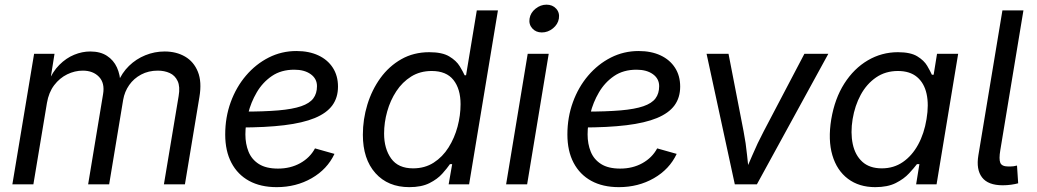

<svg xmlns="http://www.w3.org/2000/svg" viewBox="-20 -771 4335 803"><path d="M31.7 0 122.6 -545.9H208L188.5 -423.8L181.2 -426.3Q199.7 -471.2 228.3 -499.8Q256.8 -528.3 290.3 -542Q323.7 -555.7 357.4 -555.7Q399.4 -555.7 427.2 -537.6Q455.1 -519.5 469 -489Q482.9 -458.5 483.9 -419.9L473.1 -425.8Q489.7 -466.3 519.5 -495.4Q549.3 -524.4 587.9 -540Q626.5 -555.7 668.5 -555.7Q717.3 -555.7 753.9 -534.4Q790.5 -513.2 807.6 -470.9Q824.7 -428.7 814 -365.2L753.4 0H665.5L727.1 -369.1Q733.9 -408.7 722.9 -432.1Q711.9 -455.6 689.7 -465.6Q667.5 -475.6 640.1 -475.6Q601.1 -475.6 570.3 -459.2Q539.6 -442.9 520.3 -415.3Q501 -387.7 495.1 -353.5L436.5 0H348.6L411.1 -377.4Q418.9 -423.8 394 -449.7Q369.1 -475.6 326.2 -475.6Q293 -475.6 261.2 -460.2Q229.5 -444.8 206.5 -414.6Q183.6 -384.3 176.3 -340.3L119.6 0Z M1137.2 11.7Q1069.8 11.7 1021.7 -14.6Q973.6 -41 947.8 -90.3Q921.9 -139.6 921.9 -208.5Q921.9 -280.3 944.8 -343.5Q967.8 -406.7 1008.8 -454.8Q1049.8 -502.9 1103.8 -530.3Q1157.7 -557.6 1219.7 -557.6Q1272.5 -557.6 1311.5 -539.3Q1350.6 -521 1372.1 -487.5Q1393.6 -454.1 1393.6 -408.7Q1393.6 -362.8 1369.9 -330.3Q1346.2 -297.9 1296.4 -277.3Q1246.6 -256.8 1168.7 -247.3Q1090.8 -237.8 982.9 -237.8L994.6 -304.2Q1084 -304.2 1144 -309.3Q1204.1 -314.5 1239.5 -326.7Q1274.9 -338.9 1290.3 -359.4Q1305.7 -379.9 1305.7 -410.6Q1305.7 -441.9 1279.5 -460.7Q1253.4 -479.5 1210.9 -479.5Q1155.8 -479.5 1116.9 -452.9Q1078.1 -426.3 1053.7 -384.5Q1029.3 -342.8 1017.8 -296.1Q1006.3 -249.5 1006.3 -209Q1006.3 -168.9 1019.5 -136.5Q1032.7 -104 1062.7 -85Q1092.8 -65.9 1142.6 -65.9Q1194.8 -65.9 1235.6 -88.6Q1276.4 -111.3 1297.4 -150.4L1378.9 -127.4Q1348.6 -63 1283.4 -25.6Q1218.3 11.7 1137.2 11.7Z M1691.9 11.7Q1602.5 11.7 1550 -47.1Q1497.6 -106 1497.6 -207.5Q1497.6 -272 1516.4 -333.5Q1535.2 -395 1571 -444.6Q1606.9 -494.1 1658.4 -523.4Q1710 -552.7 1775.4 -552.7Q1829.6 -552.7 1859.1 -534.9Q1888.7 -517.1 1902.6 -494.1Q1916.5 -471.2 1923.3 -456.1H1929.2L1974.1 -727.5H2062.5L1941.9 0H1856.4L1871.1 -84.5H1861.8Q1850.1 -67.4 1829.8 -44.7Q1809.6 -22 1776.1 -5.1Q1742.7 11.7 1691.9 11.7ZM1707.5 -66.9Q1756.8 -66.9 1793.9 -90.8Q1831.1 -114.7 1856 -154.3Q1880.9 -193.8 1893.6 -241.2Q1906.2 -288.6 1906.2 -335Q1906.2 -398.9 1876.5 -436.5Q1846.7 -474.1 1785.6 -474.1Q1736.8 -474.1 1699.7 -450.9Q1662.6 -427.7 1637.5 -389.4Q1612.3 -351.1 1599.4 -304.9Q1586.4 -258.8 1586.4 -212.4Q1586.4 -148.9 1616 -107.9Q1645.5 -66.9 1707.5 -66.9Z M2096.7 0 2187 -545.9H2274.9L2184.6 0ZM2246.1 -635.3Q2221.2 -635.3 2206.1 -652.3Q2190.9 -669.4 2194.8 -693.4Q2198.7 -717.8 2219.7 -734.6Q2240.7 -751.5 2265.6 -751.5Q2291 -751.5 2306.2 -734.6Q2321.3 -717.8 2317.4 -693.4Q2313.5 -669.4 2292.5 -652.3Q2271.5 -635.3 2246.1 -635.3Z M2568.4 11.7Q2501 11.7 2452.9 -14.6Q2404.8 -41 2378.9 -90.3Q2353 -139.6 2353 -208.5Q2353 -280.3 2376 -343.5Q2398.9 -406.7 2439.9 -454.8Q2481 -502.9 2534.9 -530.3Q2588.9 -557.6 2650.9 -557.6Q2703.6 -557.6 2742.7 -539.3Q2781.7 -521 2803.2 -487.5Q2824.7 -454.1 2824.7 -408.7Q2824.7 -362.8 2801 -330.3Q2777.3 -297.9 2727.5 -277.3Q2677.7 -256.8 2599.9 -247.3Q2522 -237.8 2414.1 -237.8L2425.8 -304.2Q2515.1 -304.2 2575.2 -309.3Q2635.3 -314.5 2670.7 -326.7Q2706.1 -338.9 2721.4 -359.4Q2736.8 -379.9 2736.8 -410.6Q2736.8 -441.9 2710.7 -460.7Q2684.6 -479.5 2642.1 -479.5Q2586.9 -479.5 2548.1 -452.9Q2509.3 -426.3 2484.9 -384.5Q2460.4 -342.8 2449 -296.1Q2437.5 -249.5 2437.5 -209Q2437.5 -168.9 2450.7 -136.5Q2463.9 -104 2493.9 -85Q2523.9 -65.9 2573.7 -65.9Q2626 -65.9 2666.7 -88.6Q2707.5 -111.3 2728.5 -150.4L2810.1 -127.4Q2779.8 -63 2714.6 -25.6Q2649.4 11.7 2568.4 11.7Z M3053.2 0 2935.1 -545.9H3026.9L3089.8 -222.2Q3099.6 -171.9 3104.5 -121.8Q3109.4 -71.8 3115.7 -24.9H3083.5Q3105.5 -71.8 3126.5 -121.6Q3147.5 -171.4 3174.3 -222.2L3344.2 -545.9H3444.3L3145.5 0Z M3640.6 11.7Q3572.8 11.7 3526.4 -23.2Q3480 -58.1 3461.2 -121.8Q3442.4 -185.5 3456.5 -272Q3471.2 -358.9 3511.2 -421.6Q3551.3 -484.4 3609.4 -518.6Q3667.5 -552.7 3735.4 -552.7Q3788.1 -552.7 3816.4 -535.4Q3844.7 -518.1 3857.7 -495.8Q3870.6 -473.6 3877.4 -458.5H3884.8L3898.9 -545.9H3987.3L3897 0H3811.5L3825.2 -84.5H3814.9Q3802.7 -68.4 3781.7 -45.7Q3760.7 -22.9 3726.6 -5.6Q3692.4 11.7 3640.6 11.7ZM3668 -66.9Q3717.8 -66.9 3756.1 -93.3Q3794.4 -119.6 3819.8 -166Q3845.2 -212.4 3855 -272.9Q3865.2 -333.5 3855.2 -378.7Q3845.2 -423.8 3815.2 -449Q3785.2 -474.1 3735.4 -474.1Q3683.1 -474.1 3643.8 -447Q3604.5 -419.9 3579.8 -374.5Q3555.2 -329.1 3545.9 -272.9Q3536.6 -215.8 3546.4 -168.9Q3556.2 -122.1 3586.4 -94.5Q3616.7 -66.9 3668 -66.9Z M4173.8 3.9Q4112.3 3.9 4087.2 -29.1Q4062 -62 4071.8 -121.1L4172.4 -727.5H4260.3L4163.6 -143.1Q4157.2 -105.5 4163.6 -90.1Q4169.9 -74.7 4197.3 -74.7Q4211.4 -74.7 4219.2 -75.7Q4227.1 -76.7 4233.4 -78.6L4238.3 -4.4Q4226.1 -1 4208.7 1.5Q4191.4 3.9 4173.8 3.9Z"/></svg>

Font: Adwaita Sans
Style: Italic
Weight: 400
Italic angle: -9.39999°
Designer: Rasmus Andersson
Foundry: rsms
Version: Version 4.001;git-9221beed3